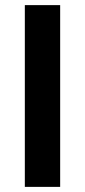

<svg xmlns="http://www.w3.org/2000/svg" viewBox="-20 -730 332 750"><path d="M77 0V-710H215V0Z"/></svg>

Font: PTCRaleway
Style: Bold
Weight: 700
Designer: Matt McInerney, Pablo Impallari, Rodrigo Fuenzalida
Foundry: Matt McInerney, Pablo Impallari, Rodrigo Fuenzalida
Version: Version 3.000g; ttfautohint (v1.5) -l 8 -r 28 -G 28 -x 14 -D